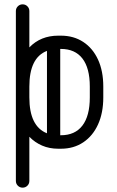

<svg xmlns="http://www.w3.org/2000/svg" viewBox="-20 -679 539 883"><path d="M115 153Q115 166 106 175Q97 184 84 184Q71 184 62 175Q53 166 53 153V-628Q53 -641 62 -650Q71 -659 84 -659Q97 -659 106 -650Q115 -641 115 -628V-461Q167 -515 248 -515H260Q319 -515 363 -486Q407 -457 431 -404.5Q455 -352 455 -281V-231Q455 -160 431 -107Q407 -54 363 -24.5Q319 5 260 5H248Q207 5 173.5 -9.5Q140 -24 115 -50ZM393 -281Q393 -366 359 -410Q325 -454 260 -454H257V-57H260Q325 -57 359 -101.5Q393 -146 393 -231ZM115 -231Q115 -98 196 -66V-445Q115 -414 115 -281Z"/></svg>

Font: Libertine Sup Medium
Style: Regular
Weight: 500
Designer: Bastien Sozeau
Foundry: NBR — Bastien Sozeau
Version: Version 2.003; ttfautohint (v1.8.4.7-5d5b);gftools[0.9.33]